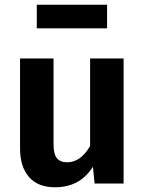

<svg xmlns="http://www.w3.org/2000/svg" viewBox="-20 -778 614 814"><path d="M504 0H381L374 -71Q346 -27 306 -5.5Q266 16 213 16Q141 16 103 -27.5Q65 -71 65 -149V-530H207V-167Q207 -125 221 -107.5Q235 -90 265 -90Q322 -90 362 -159V-530H504ZM136 -658V-758H434V-658Z"/></svg>

Font: Wolseley Sans SemiBold
Style: Regular
Weight: 600
Designer: Carrois Corporate & Edenspiekermann AG
Foundry: Carrois Corporate GbR & Edenspiekermann AG
Version: Version 4.202